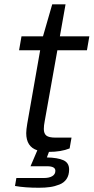

<svg xmlns="http://www.w3.org/2000/svg" viewBox="-20 -695 436 894"><path d="M161.1 179.2Q95.7 179.2 49.8 170.9L56.2 133.8H185.1Q209 133.8 223.4 125.2Q237.8 116.7 237.8 100.1Q237.8 79.1 199.2 79.1H122.1L153.8 4.9Q102.1 -11.7 102.1 -75.2Q102.1 -90.8 106.9 -119.1L167 -460.9H68.8L80.1 -525.9H180.2L223.1 -674.8H285.2L258.8 -525.9H396L384.8 -460.9H247.1L188 -129.9Q184.1 -110.8 184.1 -94.2Q184.1 -73.2 195.8 -63.7Q207.5 -54.2 238.8 -54.2H313L304.2 -3.9Q264.2 12.2 208 12.2L198.2 38.1Q248.5 39.1 275.1 51Q301.8 63 301.8 94.2Q301.8 120.6 290 138.2Q278.3 155.8 256.6 164.3Q234.9 172.9 212.6 176Q190.4 179.2 161.1 179.2Z"/></svg>

Font: Archivo Expanded Light
Style: Italic
Weight: 300
Width: 7
Italic angle: -10°
Designer: Hector Gatti
Foundry: Omnibus-Type
Version: Version 2.001